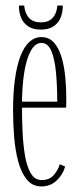

<svg xmlns="http://www.w3.org/2000/svg" viewBox="-20 -660 288 691"><path d="M129 11Q96.5 11 76.2 -14.2Q56 -39.5 45.2 -80.2Q34.5 -121 30.8 -169Q27 -217 27 -262.5Q27 -325.5 33.8 -374.8Q40.5 -424 53.5 -457.8Q66.5 -491.5 85.5 -509Q104.5 -526.5 129 -526.5Q157 -526.5 174.8 -506Q192.5 -485.5 202 -452.8Q211.5 -420 215 -381.8Q218.5 -343.5 218.5 -308Q218.5 -299 218.5 -290Q218.5 -281 218 -272.5H52.5V-294H186Q186 -351 181.5 -399.2Q177 -447.5 164.8 -476.5Q152.5 -505.5 129 -505.5Q107 -505.5 91.2 -477.8Q75.5 -450 67.2 -399.2Q59 -348.5 59 -278Q59 -231.5 61.2 -184.5Q63.5 -137.5 70.2 -98.5Q77 -59.5 91.2 -35.8Q105.5 -12 130 -12Q158.5 -12 174.2 -30.8Q190 -49.5 195 -69L214.5 -60.5Q206 -31 183.5 -10Q161 11 129 11ZM126.5 -553.5Q99.5 -553.5 82 -564.8Q64.5 -576 56.2 -595.8Q48 -615.5 48 -640H67Q70 -611 84.8 -595.2Q99.5 -579.5 126.5 -579.5Q154.5 -579.5 169.2 -595.2Q184 -611 186.5 -640H206Q206 -615.5 197.8 -595.8Q189.5 -576 172 -564.8Q154.5 -553.5 126.5 -553.5Z"/></svg>

Font: Imbue 48pt Thin
Style: Regular
Weight: 250
Designer: Tyler Finck
Foundry: Etcetera Type Company
Version: Version 1.102